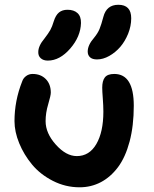

<svg xmlns="http://www.w3.org/2000/svg" viewBox="-20 -776 649 808"><path d="M388.2 -525.9Q368.7 -525.9 358.9 -534.9Q349.1 -543.9 349.1 -559.1Q349.1 -586.4 376 -617.2Q391.6 -636.2 398.9 -654.1Q406.2 -671.9 415 -705.1Q428.2 -755.9 478 -755.9Q532.2 -755.9 532.2 -699.2Q532.2 -666.5 519.3 -634.3Q506.3 -602.1 486.1 -578.6Q465.8 -555.2 439.7 -540.5Q413.6 -525.9 388.2 -525.9ZM181.2 -521Q162.6 -521 151.6 -530.8Q140.6 -540.5 141.1 -557.1Q141.1 -583 167 -613.8Q183.6 -635.3 191.7 -649.7Q199.7 -664.1 206.1 -686Q214.4 -712.4 228.3 -723.6Q242.2 -734.9 264.2 -734.9Q291 -734.9 306.2 -720.9Q321.3 -707 320.8 -679.2Q319.3 -622.1 275.4 -571.5Q231.4 -521 181.2 -521ZM314.9 12.2Q255.4 12.2 202.4 -14.9Q149.4 -42 115 -83.5Q80.6 -125 60.8 -173.3Q41 -221.7 41 -266.1Q41 -352.1 73.2 -433.1Q77.6 -446.8 89.6 -455.8Q101.6 -464.8 117.2 -464.8Q151.4 -464.8 172.6 -443.4Q193.8 -421.9 193.8 -386.2Q193.8 -374 182.9 -337.6Q171.9 -301.3 171.9 -266.1Q171.9 -215.3 215.1 -167.2Q258.3 -119.1 303.2 -119.1Q356 -119.1 385.5 -169.9Q415 -220.7 415 -306.2Q415 -331.1 412.6 -361.8Q410.2 -392.6 410.2 -407.2Q410.2 -436 421.4 -450.4Q432.6 -464.8 460.9 -464.8Q543 -464.8 543 -331.1Q543 -246.6 525.4 -180.4Q507.8 -114.3 476.6 -72.5Q445.3 -30.8 404.3 -9.3Q363.3 12.2 314.9 12.2Z"/></svg>

Font: Shantell Sans Irregular Bouncy
Style: Regular
Weight: 600
Designer: Stephen Nixon, Anya Danilova, Shantell Martin
Foundry: Arrow Type
Version: Version 1.006;[9816181b4]